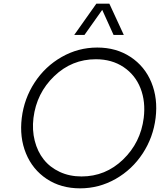

<svg xmlns="http://www.w3.org/2000/svg" viewBox="-20 -1020 878 1050"><path d="M386 -829 507 -1000H578L657 -829H601L539 -966L442 -829ZM418 10Q313 10 235.5 -41.5Q158 -93 122 -181Q86 -269 99 -375Q112 -481 169.5 -569Q227 -657 317.5 -708.5Q408 -760 512 -760Q616 -760 694 -708.5Q772 -657 808 -569Q844 -481 831 -375Q818 -269 760.5 -181Q703 -93 612.5 -41.5Q522 10 418 10ZM426 -55Q557 -55 653 -147.5Q749 -240 766 -375Q777 -464 748.5 -537Q720 -610 656 -653Q592 -696 504 -696Q373 -696 276.5 -603.5Q180 -511 163 -375Q155 -309 170 -250Q185 -191 219 -148Q253 -105 306.5 -80Q360 -55 426 -55Z"/></svg>

Font: Orkney Light
Style: LightItalic
Weight: 300
Designer: Samuel Oakes and Alfredo Marco Pradil
Foundry: Alfredo Marco Pradil
Version: 1.0; ttfautohint (v1.5)